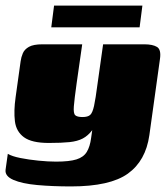

<svg xmlns="http://www.w3.org/2000/svg" viewBox="-30 -558 600 689"><path d="M225 111Q158 111 103.5 106Q49 101 18 87.5Q-13 74 -10 51L-2 -6Q13 3 43 9Q73 15 108 18.5Q143 22 171 22Q219 22 244.5 14Q270 6 281.5 -13Q293 -32 297 -63L301 -91Q286 -71 267 -61Q248 -51 219.5 -48Q191 -45 145 -45Q84 -45 56 -65.5Q28 -86 23.5 -123Q19 -160 26 -209L44 -338Q46 -353 52 -367Q58 -381 74 -390Q90 -399 122 -399H265Q261 -373 259 -357Q257 -341 255 -329Q253 -317 251 -301Q249 -285 245 -259Q237 -202 235 -176.5Q233 -151 240 -144.5Q247 -138 266 -138Q285 -138 293.5 -145.5Q302 -153 307.5 -178Q313 -203 320 -257L340 -399H488Q518 -399 533.5 -389.5Q549 -380 544 -346L506 -73Q493 19 429 65Q365 111 225 111ZM154 -460 164 -538H481L471 -460Z"/></svg>

Font: Genos Black
Style: Italic
Weight: 900
Italic angle: -8°
Version: Version 1.010